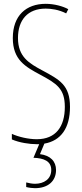

<svg xmlns="http://www.w3.org/2000/svg" viewBox="-20 -744 429 1004"><path d="M273 145C273 100 244 69 189 62L212 7C299 -8 346 -75 346 -185C346 -299 292 -327 201 -376C132 -413 74 -447 74 -545C74 -640 125 -699 219 -699C246 -699 287 -694 326 -674L337 -696C310 -711 264 -724 219 -724C117 -724 47 -663 47 -545C47 -431 113 -395 189 -354C277 -307 319 -280 319 -185C319 -82 272 -16 172 -16C129 -16 77 -28 42 -44V-15C81 2 134 10 172 10C176 10 181 10 185 10L155 81C209 83 248 98 248 145C248 192 210 217 163 217C150 217 131 214 117 210V234C132 238 151 240 163 240C231 240 273 203 273 145Z"/></svg>

Font: Noto Sans Arabic ExtCond Thin
Style: Regular
Weight: 100
Width: 2
Designer: Monotype Design Team, Nadine Chahine, Nizar Qandah and Khaled Hosny
Foundry: Monotype Imaging Inc.
Version: Version 2.012